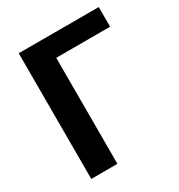

<svg xmlns="http://www.w3.org/2000/svg" viewBox="-172 -843 897 960"><g transform="rotate(-30 276.5 -363.0)"><path d="M538 -612H227V0H76V-725.5H538Z"/></g></svg>

Font: Lato
Style: Regular
Weight: 800
Designer: Lukasz Dziedzic with Adam Twardoch and Botio Nikoltchev
Foundry: tyPoland Lukasz Dziedzic
Version: Version 2.015; 2015-08-06; http://www.latofonts.com/; ttfaut